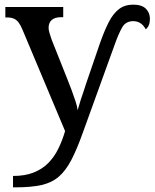

<svg xmlns="http://www.w3.org/2000/svg" viewBox="-20 -566 665 826"><path d="M36 191Q87 191 124 176.5Q161 162 187 136Q213 110 230.5 74.5Q248 39 260 -2L76 -440Q68 -459 59.5 -470Q51 -481 39 -486Q27 -491 9 -491H3V-536H252V-492H243Q216 -492 202.5 -480Q189 -468 189 -446Q189 -438 193 -424Q197 -410 202 -396L268 -230Q278 -206 287.5 -180Q297 -154 304.5 -131.5Q312 -109 314 -92Q320 -114 327 -135.5Q334 -157 340.5 -175.5Q347 -194 350 -205L410 -380Q429 -434 448 -471Q467 -508 492 -527Q517 -546 553 -546Q590 -546 607.5 -528.5Q625 -511 625 -485Q625 -470 620.5 -458.5Q616 -447 607 -440Q598 -457 584.5 -466Q571 -475 553 -475Q521 -475 505.5 -448Q490 -421 473 -373L337 3Q311 76 287 122Q263 168 233 194Q203 220 158.5 230Q114 240 46 240H36Z"/></svg>

Font: ET Text
Style: Regular
Weight: 470
Designer: Monotype Design Team
Foundry: Monotype Imaging Inc.
Version: Version 2.009